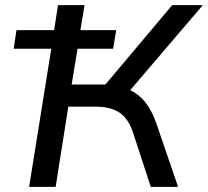

<svg xmlns="http://www.w3.org/2000/svg" viewBox="-20 -725 807 745"><path d="M93 0 179 -536H33L44 -608H190L205 -705H308L292 -608H431L419 -536H281L258 -397H389L648 -705H767L485 -375Q552 -345 586 -248L671 0H565L498 -205Q480 -263 445 -287Q410 -311 354 -311H245L196 0Z"/></svg>

Font: Mulish SemiBold
Style: Italic
Weight: 600
Italic angle: -9°
Designer: Vernon Adams
Foundry: Vernon Adams
Version: Version 3.603; ttfautohint (v1.8.3)